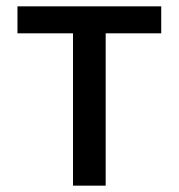

<svg xmlns="http://www.w3.org/2000/svg" viewBox="-20 -585 563 605"><path d="M488 -565V-480H313V0H210V-480H35V-565Z"/></svg>

Font: MB Grotesk
Style: Regular
Weight: 400
Designer: Nawras Khrais
Foundry: Nawras Khrais
Version: Version 1.000;PS 001.000;hotconv 1.0.88;makeotf.lib2.5.64775